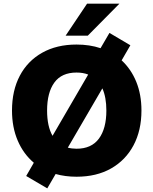

<svg xmlns="http://www.w3.org/2000/svg" viewBox="-20 -961 844 1056"><path d="M46 -353Q46 -463 89 -544.5Q132 -626 212 -671Q292 -716 401 -716Q473 -716 533 -696L582 -780L697 -712L649 -629Q701 -581 729.5 -511Q758 -441 758 -353Q758 -244 714.5 -162Q671 -80 591 -34.5Q511 11 401 11Q339 11 286 -4L240 75L124 7L166 -66Q109 -114 77.5 -187.5Q46 -261 46 -353ZM239 -353Q239 -266 269 -214L465 -551Q437 -562 401 -562Q319 -562 279 -507Q239 -452 239 -353ZM565 -353Q565 -426 543 -475L353 -149Q375 -143 401 -143Q483 -143 524 -198.5Q565 -254 565 -353ZM341 -765 459 -941H637L463 -765Z"/></svg>

Font: Mulish Black
Style: Regular
Weight: 900
Designer: Vernon Adams
Foundry: Vernon Adams
Version: Version 3.603; ttfautohint (v1.8.3)